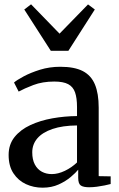

<svg xmlns="http://www.w3.org/2000/svg" viewBox="-20 -860 552 890"><path d="M177.5 10Q136 10 100.2 -6.5Q64.5 -23 42.2 -56.8Q20 -90.5 20 -141.5Q20 -190.5 47.5 -224.8Q75 -259 120.8 -280.2Q166.5 -301.5 222.8 -311.5Q279 -321.5 337 -322V-364Q337 -405.5 328 -431.5Q319 -457.5 296.2 -469.8Q273.5 -482 231.5 -482Q177 -482 134.5 -465.8Q92 -449.5 66.5 -435.5L45 -477.5Q57.5 -488.5 89.5 -505.8Q121.5 -523 165.5 -536.8Q209.5 -550.5 259.5 -550.5Q325 -550.5 363.8 -530.5Q402.5 -510.5 420 -468.5Q437.5 -426.5 437.5 -361V-43.5L493 -42.5V-7Q482 -4 465 -0.5Q448 3 429.2 5.5Q410.5 8 393 8Q366.5 8 354.5 -0.2Q342.5 -8.5 342.5 -36V-73.5Q331.5 -59.5 308.2 -39.8Q285 -20 252 -5Q219 10 177.5 10ZM220 -53Q249 -53 280.8 -68.2Q312.5 -83.5 337 -107V-278.5Q270 -278 223.5 -262.2Q177 -246.5 153.2 -218.8Q129.5 -191 129.5 -154Q129.5 -120 141.5 -97.5Q153.5 -75 174 -64Q194.5 -53 220 -53ZM215.5 -624.5 92.5 -816 124 -840 256 -704 388 -839.5 419.5 -816 297 -624.5Z"/></svg>

Font: Merriweather 60pt
Style: Regular
Weight: 400
Version: Version 2.100